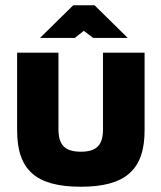

<svg xmlns="http://www.w3.org/2000/svg" viewBox="-20 -700 613 729"><path d="M45 -205C45 -56 115 9 287 9C457 9 529 -56 529 -205V-500H371V-209C371 -150 348 -124 287 -124C226 -124 202 -150 202 -209V-500H45ZM132 -556H264L298 -583L334 -556H465L339 -680H258Z"/></svg>

Font: LT Wave Text Black
Style: Regular
Weight: 900
Designer: Daniel Lyons
Version: Version 2.5 (Glyphs App)